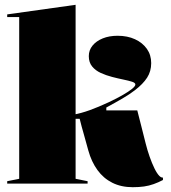

<svg xmlns="http://www.w3.org/2000/svg" viewBox="-20 -765 711 800"><path d="M295 -20 345 -10V0H10V-10L60 -20V-694H10V-705L295 -745ZM285 -270V-287Q318 -293 354 -306Q390 -319 433 -339Q467 -355 492 -369.5Q517 -384 530.5 -395Q544 -406 544 -413Q544 -420 530 -424.5Q516 -429 494 -433.5Q472 -438 447 -444.5Q422 -451 400 -461Q378 -471 364 -488Q350 -505 350 -531Q350 -556 365.5 -575Q381 -594 408 -605Q435 -616 470 -616Q511 -616 542.5 -601.5Q574 -587 592 -561.5Q610 -536 610 -502Q610 -468 593 -441.5Q576 -415 542 -389Q520 -372 490 -354.5Q460 -337 423 -317V-305H552Q561 -271 569.5 -236.5Q578 -202 587 -167Q594 -139 603.5 -112Q613 -85 623.5 -63.5Q634 -42 644 -32Q648 -28 651.5 -26.5Q655 -25 659 -25V-15Q640 -5 620.5 2Q601 9 580 12Q559 15 533 15Q485 15 448 -3.5Q411 -22 386 -56.5Q361 -91 348 -138Q338 -176 329 -206.5Q320 -237 312 -270Z"/></svg>

Font: Kalnia Thin
Style: Regular
Weight: 100
Version: Version 1.105